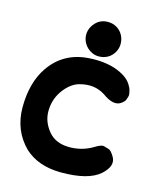

<svg xmlns="http://www.w3.org/2000/svg" viewBox="-109 -775 732 877"><g transform="rotate(15 257.0 -336.0)"><path d="M262.7 -98.1Q204.1 -100.1 171.4 -137.7Q133.3 -182.6 134.8 -236.3Q136.2 -294.9 172.4 -339.8Q203.1 -377.9 239.7 -387.7Q307.1 -406.2 359.4 -372.6Q415 -332 447.3 -355.5Q461.9 -366.2 464.6 -374Q467.3 -381.8 470 -389.4Q472.7 -397 470.9 -405.3Q469.2 -413.6 467.5 -421.6Q465.8 -429.7 455.1 -446.8Q433.6 -481 373.5 -501.5Q318.4 -518.6 251.5 -513.7Q133.3 -506.3 68.4 -412.1Q16.1 -335.9 16.1 -218.3Q16.6 -108.9 90.3 -36.1Q154.8 22.9 261.7 23.4Q390.6 23.9 444.8 -23.4Q494.6 -67.9 472.2 -106.9Q457 -132.8 445.6 -136.2Q434.1 -139.6 422.4 -143.1Q410.6 -146.5 385.7 -131.8Q383.3 -130.4 380.9 -128.9Q327.1 -96.2 262.7 -98.1ZM291 -696.3Q268.6 -696.3 249 -684.1Q232.4 -672.4 221.7 -654.3Q210.9 -635.7 210.9 -614.7Q210.9 -592.3 222.7 -573.2Q233.4 -555.7 251 -544.9Q268.6 -533.7 289.1 -533.2H292Q312.5 -533.2 329.1 -541.5Q345.2 -548.8 357.9 -565.4Q372.1 -584.5 374 -607.9V-608.9V-614.7Q374 -634.8 365.2 -652.3Q354.5 -673.8 334 -685.5Q315.4 -696.3 293 -696.3Z"/></g></svg>

Font: Comic Relief
Style: Bold
Weight: 700
Designer: Jeff Davis
Foundry: Loudifier
Version: Version 1.200; ttfautohint (v1.8.4.7-5d5b)